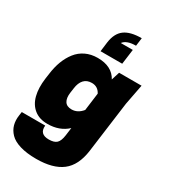

<svg xmlns="http://www.w3.org/2000/svg" viewBox="-259 -905 1083 1230"><g transform="rotate(30 282.5 -290.0)"><path d="M228 -589.8 236.8 -660.2Q246.6 -731 289.3 -762.5Q332 -793.9 415 -793.9L407.2 -733.9Q338.4 -733.9 314 -700.2H402.8L388.2 -589.8ZM304.2 -11.2 312 -69.8Q254.9 -16.1 165 -16.1Q105 -16.1 66.4 -47.4Q27.8 -78.6 13.9 -133.3Q0 -188 9.8 -261.2L15.1 -298.8Q22 -352.1 38.3 -395.3Q54.7 -438.5 81.1 -472.4Q107.4 -506.3 146.5 -525.1Q185.5 -543.9 234.9 -543.9Q340.3 -543.9 380.9 -469.2L399.9 -529.8H565.9L537.1 -379.9L486.8 -2Q471.2 111.8 404.8 162.8Q338.4 213.9 214.8 213.9Q144.5 213.9 95 199Q45.4 184.1 19.8 157.5Q-5.9 130.9 -14.9 98.4Q-23.9 65.9 -18.1 26.9L-14.2 0H159.2Q152.3 65.9 223.1 65.9Q262.7 65.9 280.5 48.8Q298.3 31.7 304.2 -11.2ZM331.1 -214.8 348.1 -345.2Q327.1 -386.2 282.2 -386.2Q245.6 -386.2 224.6 -363.3Q203.6 -340.3 198.2 -298.8L192.9 -261.2Q187.5 -220.7 202.1 -197.3Q216.8 -173.8 252.9 -173.8Q297.9 -173.8 331.1 -214.8Z"/></g></svg>

Font: Cooper Hewitt
Style: Heavy Italic
Weight: 714
Designer: Village Type and Design LLC
Foundry: Cooper Hewitt Smithsonian Design Museum
Version: 1.000